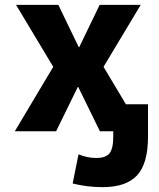

<svg xmlns="http://www.w3.org/2000/svg" viewBox="-20 -540 655 790"><path d="M302 -182H300L211 0H41L199 -265L46 -520H220L304 -346H306L390 -520H559L406 -265L498 -111H589V22Q589 133 544 181.5Q499 230 403 230Q338 230 279 215L303 95Q339 110 376 110Q415 110 430.5 91Q446 72 446 22V0H433H391Z"/></svg>

Font: M PLUS 1p ExtraBold
Style: Regular
Weight: 800
Version: Version 1.062